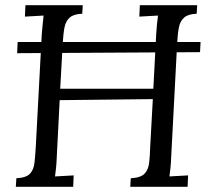

<svg xmlns="http://www.w3.org/2000/svg" viewBox="-20 -720 820 740"><path d="M753 -558 751 -519 46 -515 48 -558ZM740 -700 738 -667Q706 -666 690.5 -653Q675 -640 670 -616.5Q665 -593 663 -557L640 -119Q639 -92 637 -72.5Q635 -53 633 -40Q651 -41 669 -42Q687 -43 705 -44L703 0H482L484 -33Q522 -35 537 -50.5Q552 -66 555 -93.5Q558 -121 559 -156L569 -338L210 -334L199 -119Q198 -92 196 -72.5Q194 -53 192 -40Q210 -41 228 -42Q246 -43 264 -44L262 0H41L43 -33Q81 -35 95.5 -50.5Q110 -66 113 -93.5Q116 -121 118 -156L141 -588Q143 -608 144.5 -626.5Q146 -645 148 -660Q130 -659 112 -658Q94 -657 76 -656L78 -700H299L297 -667Q265 -666 249.5 -653Q234 -640 229 -616Q224 -592 222 -556L212 -378H571L582 -588Q583 -608 585 -626.5Q587 -645 589 -660Q571 -659 553 -658Q535 -657 517 -656L519 -700Z"/></svg>

Font: Lora Italic
Style: Italic
Weight: 400
Italic angle: -3°
Designer: Olga Karpushina, Alexei Vanyashin (Cyrillic)
Foundry: Cyreal
Version: Version 2.210; ttfautohint (v1.8.1.43-b0c9)